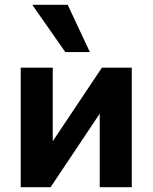

<svg xmlns="http://www.w3.org/2000/svg" viewBox="-20 -777 634 797"><path d="M66 0V-496H199V-152H173L403 -496H527V0H394V-344H420L190 0ZM251 -561 114 -757H261L353 -561Z"/></svg>

Font: Nunito Sans 10pt SemiCondensed ExtraBold
Style: Regular
Weight: 800
Width: 4
Designer: Vernon Adams
Foundry: Vernon Adams
Version: Version 3.101;gftools[0.9.27]